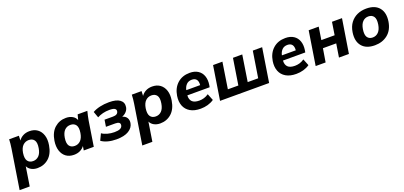

<svg xmlns="http://www.w3.org/2000/svg" viewBox="18 -1501 5692 2702"><g transform="rotate(-20 2864.0 -150.5)"><path d="M0 0ZM-4 216 89 -375Q95 -407 97.5 -440.5Q100 -474 102 -507H248L245 -436Q271 -474 312.5 -495.5Q354 -517 408 -517Q478 -517 526 -482Q574 -447 594.5 -384Q615 -321 601 -237Q581 -114 510.5 -51.5Q440 11 341 11Q289 11 249 -11Q209 -33 192 -71L147 216ZM316 -103Q367 -103 402.5 -138.5Q438 -174 450 -247Q464 -329 437 -366Q410 -403 356 -403Q305 -403 268.5 -368Q232 -333 220 -260Q208 -178 235 -140.5Q262 -103 316 -103Z M681 0ZM887 11Q817 11 769.5 -24Q722 -59 701.5 -122.5Q681 -186 694 -270Q714 -393 785 -455Q856 -517 954 -517Q1010 -517 1051.5 -493Q1093 -469 1107 -428L1128 -507H1273Q1264 -474 1257 -440.5Q1250 -407 1244 -375L1185 0H1035L1045 -63Q1019 -28 979 -8.5Q939 11 887 11ZM940 -103Q991 -103 1027 -138.5Q1063 -174 1075 -247Q1088 -329 1061 -366Q1034 -403 980 -403Q928 -403 892.5 -368Q857 -333 845 -260Q832 -178 858.5 -140.5Q885 -103 940 -103Z M1523 11Q1455 11 1396.5 -4.5Q1338 -20 1299 -49L1345 -145Q1378 -121 1428 -107.5Q1478 -94 1531 -94Q1588 -94 1617 -108.5Q1646 -123 1651 -152Q1661 -206 1581 -206H1442L1458 -307H1584Q1657 -307 1665 -357Q1670 -383 1648 -398Q1626 -413 1568 -413Q1515 -413 1469.5 -401.5Q1424 -390 1385 -369L1352 -461Q1399 -488 1462.5 -502.5Q1526 -517 1600 -517Q1709 -517 1761.5 -478Q1814 -439 1803 -370Q1797 -333 1771 -304.5Q1745 -276 1706 -261Q1751 -249 1771.5 -216.5Q1792 -184 1785 -138Q1774 -71 1707.5 -30Q1641 11 1523 11Z M1837 0ZM1833 216 1926 -375Q1932 -407 1934.5 -440.5Q1937 -474 1939 -507H2085L2082 -436Q2108 -474 2149.5 -495.5Q2191 -517 2245 -517Q2315 -517 2363 -482Q2411 -447 2431.5 -384Q2452 -321 2438 -237Q2418 -114 2347.5 -51.5Q2277 11 2178 11Q2126 11 2086 -11Q2046 -33 2029 -71L1984 216ZM2153 -103Q2204 -103 2239.5 -138.5Q2275 -174 2287 -247Q2301 -329 2274 -366Q2247 -403 2193 -403Q2142 -403 2105.5 -368Q2069 -333 2057 -260Q2045 -178 2072 -140.5Q2099 -103 2153 -103Z M2519 0ZM2784 11Q2691 11 2630 -25Q2569 -61 2544 -125Q2519 -189 2532 -273Q2550 -386 2623 -451.5Q2696 -517 2808 -517Q2882 -517 2931.5 -484.5Q2981 -452 3001 -394.5Q3021 -337 3010 -263L3004 -230H2670Q2666 -169 2698.5 -136Q2731 -103 2805 -103Q2841 -103 2875.5 -113Q2910 -123 2945 -147L2985 -47Q2943 -18 2891.5 -3.5Q2840 11 2784 11ZM2803 -416Q2752 -416 2721.5 -384.5Q2691 -353 2681 -304H2889Q2894 -360 2871.5 -388Q2849 -416 2803 -416Z M3076 0 3156 -507H3296L3235 -115H3392L3454 -507H3593L3532 -115H3689L3751 -507H3891L3811 0Z M3951 0ZM4216 11Q4123 11 4062 -25Q4001 -61 3976 -125Q3951 -189 3964 -273Q3982 -386 4055 -451.5Q4128 -517 4240 -517Q4314 -517 4363.5 -484.5Q4413 -452 4433 -394.5Q4453 -337 4442 -263L4436 -230H4102Q4098 -169 4130.5 -136Q4163 -103 4237 -103Q4273 -103 4307.5 -113Q4342 -123 4377 -147L4417 -47Q4375 -18 4323.5 -3.5Q4272 11 4216 11ZM4235 -416Q4184 -416 4153.5 -384.5Q4123 -353 4113 -304H4321Q4326 -360 4303.5 -388Q4281 -416 4235 -416Z M4508 0 4588 -507H4738L4708 -316H4907L4937 -507H5087L5006 0H4857L4889 -201H4690L4657 0Z M5139 0ZM5394 11Q5264 11 5201.5 -64Q5139 -139 5159 -270Q5172 -352 5213 -406.5Q5254 -461 5315 -489Q5376 -517 5452 -517Q5582 -517 5643.5 -442Q5705 -367 5685 -237Q5665 -115 5586 -52Q5507 11 5394 11ZM5402 -103Q5452 -103 5487.5 -138.5Q5523 -174 5535 -247Q5548 -329 5521.5 -366Q5495 -403 5442 -403Q5392 -403 5357 -368Q5322 -333 5310 -260Q5297 -178 5323 -140.5Q5349 -103 5402 -103Z"/></g></svg>

Font: Winston
Style: Bold Italic
Weight: 700
Italic angle: -9°
Designer: Original fonts by Vernon Adams / Changes by Cristiano Sobral
Foundry: Original fonts by Vernon Adams / Changes by Cristiano Sobral
Version: Version 2.503;July 17, 2020;FontCreator 13.0.0.2655 64-bit